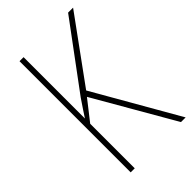

<svg xmlns="http://www.w3.org/2000/svg" viewBox="-216 -793 872 872"><g transform="rotate(-45 219.5 -357.0)"><path d="M439 0H409L188 -383L112 -286V0H86V-714H112V-320Q120 -333 134 -353.5Q148 -374 166 -401L398 -714H430L206 -406Z"/></g></svg>

Font: Noto Sans Bengali Condensed Thin
Style: Regular
Weight: 100
Width: 3
Designer: Joana Ranito - Universal Thirst; Jelle Bosma - Monotype Design Team
Foundry: Universal Thirst ehf.
Version: Version 3.000; ttfautohint (v1.8.4.7-5d5b)